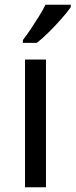

<svg xmlns="http://www.w3.org/2000/svg" viewBox="-20 -786 317 806"><path d="M173 0H85V-536H173ZM277 -756Q265 -738 240 -709.5Q215 -681 186.5 -652.5Q158 -624 134 -606H76V-618Q91 -637 108.5 -663Q126 -689 143 -716.5Q160 -744 171 -766H277Z"/></svg>

Font: Noto Sans Palmyrene
Style: Regular
Weight: 400
Designer: Monotype Design Team
Foundry: Monotype Imaging Inc.
Version: Version 2.001; ttfautohint (v1.8.4.7-5d5b)